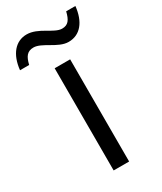

<svg xmlns="http://www.w3.org/2000/svg" viewBox="-241 -802 736 871"><g transform="rotate(-30 126.5 -366.5)"><path d="M-54.7 -606C-46.4 -684.6 -6.8 -731.9 52.2 -731.9C82 -731.9 110.4 -717.8 135.7 -703.1C161.1 -688.5 184.6 -673.8 205.6 -673.8C237.3 -673.8 250.5 -692.4 260.3 -732.9H308.6C300.3 -654.3 262.2 -606.9 201.2 -606.9C173.3 -606.9 146.5 -621.6 121.1 -636.2C95.2 -650.9 71.3 -665 49.3 -665C16.6 -665 2.4 -645.5 -6.8 -606ZM85.9 -535.2H167V0H85.9Z"/></g></svg>

Font: OpenSansEmoji
Style: Regular
Weight: 400
Foundry: MorbZ
Version: Version 1.000;PS 001.000;hotconv 1.0.70;makeotf.lib2.5.58329